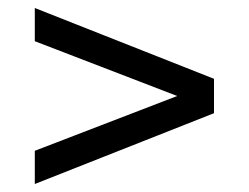

<svg xmlns="http://www.w3.org/2000/svg" viewBox="-20 -590 622 480"><path d="M515 -393 67 -570V-487L423 -350L67 -213V-130L515 -307Z"/></svg>

Font: ICO Headline
Style: Regular
Weight: 500
Designer: Julieta Ulanovsky
Foundry: Julieta Ulanovsky
Version: Version 7.200